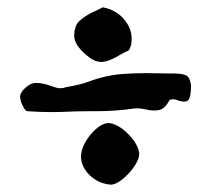

<svg xmlns="http://www.w3.org/2000/svg" viewBox="-20 -565 579 527"><path d="M123 -257.3Q88.9 -257.3 54.7 -259.8Q50.3 -260.3 45.4 -269Q35.2 -286.6 35.2 -298.8Q35.2 -312.5 52.2 -326.2Q65.9 -337.4 77.6 -337.4Q97.2 -337.4 116.9 -330.1Q136.7 -322.8 144.5 -322.8Q155.8 -322.8 158.2 -325.2Q198.2 -332 220.2 -339.8Q267.1 -357.9 314.9 -361.8Q348.1 -364.3 381.8 -364.3L410.6 -363.8Q429.2 -363.3 450.2 -363.3H458Q477.1 -363.3 489 -358.9Q501 -354.5 504.4 -331.1Q504.4 -297.4 496.1 -289.6Q492.2 -286.1 485.4 -286.1Q476.6 -286.1 462.9 -291.5L456.1 -292.5Q452.1 -292.5 449 -291.7Q445.8 -291 444.8 -289.6Q432.1 -265.1 415 -262.7Q409.2 -261.7 402.8 -261.7Q391.6 -261.7 379.9 -264.6Q368.2 -267.6 356.9 -267.6L347.2 -267.1Q297.4 -259.8 247.1 -259.8H230Q209 -259.8 188.5 -259.3Q143.6 -257.3 123 -257.3ZM284.7 -58.1Q251 -60.5 226.8 -83.5Q202.6 -106.4 202.1 -136.7Q204.6 -167 229.2 -196.3Q253.9 -225.6 277.8 -227.5Q305.2 -224.6 333 -196Q360.8 -167.5 362.3 -141.1Q360.8 -125.5 347.2 -106.2Q333.5 -86.9 315.9 -72.8Q298.3 -58.6 284.7 -58.1ZM257.8 -395Q238.8 -395 217.8 -413.1Q183.6 -441.9 183.6 -466.8Q183.6 -489.7 194.8 -504.4Q213.4 -522.9 240.7 -534.2L262.2 -544.9Q301.8 -537.6 324.7 -506.8Q341.3 -484.4 341.3 -459Q341.3 -442.4 338.9 -439.9Q336.4 -428.7 332.5 -426.3Q321.8 -421.4 310.5 -415Q277.8 -395 257.8 -395Z"/></svg>

Font: Unutterable
Style: Regular
Weight: 400
Designer: GGBotNet
Foundry: f0n7.com
Version: 1.00